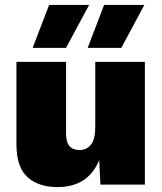

<svg xmlns="http://www.w3.org/2000/svg" viewBox="-20 -752 659 782"><path d="M214 10Q137 10 92 -30.5Q47 -71 47 -164V-500H249V-211Q249 -173 263 -157Q277 -141 304 -141Q333 -141 350.5 -163Q368 -185 368 -234V-500H570V0H389L384 -100Q339 10 214 10ZM337 -557 404 -732H568L474 -557ZM113 -557 180 -732H343L249 -557Z"/></svg>

Font: Work Sans ExtraBold
Style: Regular
Weight: 800
Designer: Wei Huang
Foundry: Wei Huang
Version: Version 2.012; ttfautohint (v1.8.3)